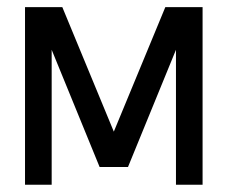

<svg xmlns="http://www.w3.org/2000/svg" viewBox="-20 -508 626 528"><path d="M122.1 -371.1V0H48.8V-488.3H151.4L293 -146L434.6 -488.3H537.1V0H463.9V-371.1L332 -48.8H253.9Z"/></svg>

Font: Sanitrixie
Style: Regular
Weight: 400
Designer: Jayvee D. Enaguas (Grand Chaos)
Version: Version 1.1 - 6/9/2013